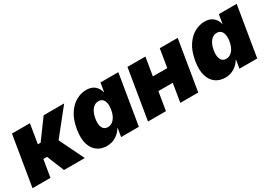

<svg xmlns="http://www.w3.org/2000/svg" viewBox="4 -1183 2552 1820"><g transform="rotate(-30 1280.0 -273.0)"><path d="M4.9 0 95.2 -545.9H291.5L256.8 -335H287.1L441.9 -545.9H666.5L445.8 -269.5L577.1 0H349.6L272.5 -188.5H232.4L201.2 0Z M817.4 6.8Q759.3 6.8 715.3 -23.7Q671.4 -54.2 652.1 -116.2Q632.8 -178.2 648.4 -272.5Q665 -371.6 706.1 -433.3Q747.1 -495.1 800.8 -523.9Q854.5 -552.7 908.7 -552.7Q969.2 -552.7 1002.7 -522.5Q1036.1 -492.2 1045.4 -450.2H1048.3L1064 -545.9H1259.3L1168.9 0H974.6L989.3 -89.8H985.4Q961.4 -48.3 918.2 -20.8Q875 6.8 817.4 6.8ZM914.6 -143.6Q955.1 -143.6 984.1 -178.5Q1013.2 -213.4 1022.5 -272.5Q1032.7 -333.5 1015.1 -367.9Q997.6 -402.3 957 -402.3Q917 -402.3 888.9 -367.9Q860.8 -333.5 850.6 -272.5Q840.8 -211.9 857.7 -177.7Q874.5 -143.6 914.6 -143.6Z M1555.7 -545.9 1522.9 -347.2H1680.2L1712.9 -545.9H1909.2L1818.8 0H1622.6L1655.8 -200.7H1498.5L1465.3 0H1269L1359.4 -545.9Z M2112.8 6.8Q2054.7 6.8 2010.7 -23.7Q1966.8 -54.2 1947.5 -116.2Q1928.2 -178.2 1943.8 -272.5Q1960.4 -371.6 2001.5 -433.3Q2042.5 -495.1 2096.2 -523.9Q2149.9 -552.7 2204.1 -552.7Q2264.6 -552.7 2298.1 -522.5Q2331.5 -492.2 2340.8 -450.2H2343.8L2359.4 -545.9H2554.7L2464.4 0H2270L2284.7 -89.8H2280.8Q2256.8 -48.3 2213.6 -20.8Q2170.4 6.8 2112.8 6.8ZM2210 -143.6Q2250.5 -143.6 2279.5 -178.5Q2308.6 -213.4 2317.9 -272.5Q2328.1 -333.5 2310.5 -367.9Q2293 -402.3 2252.4 -402.3Q2212.4 -402.3 2184.3 -367.9Q2156.2 -333.5 2146 -272.5Q2136.2 -211.9 2153.1 -177.7Q2169.9 -143.6 2210 -143.6Z"/></g></svg>

Font: Inter Black
Style: Italic
Weight: 900
Italic angle: -9.39999°
Designer: Rasmus Andersson
Foundry: rsms
Version: Version 4.000;git-a52131595